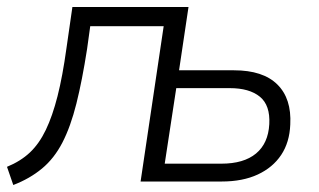

<svg xmlns="http://www.w3.org/2000/svg" viewBox="-23 -519 912 549"><path d="M15 10 -3 -42Q36 -58 62.5 -83Q89 -108 108 -147.5Q127 -187 141.5 -244Q156 -301 167 -381L184 -499H516L489 -318H646Q729 -318 770 -277.5Q811 -237 807 -163Q805 -112 781 -76Q757 -40 714 -20Q671 0 611 0H379L445 -444H235L226 -379Q212 -289 195.5 -223Q179 -157 155.5 -111.5Q132 -66 97 -37Q62 -8 15 10ZM448 -51H610Q674 -51 709 -80Q744 -109 747 -164Q750 -218 720 -242.5Q690 -267 634 -267H481Z"/></svg>

Font: Nunitoga
Style: Light Italic
Weight: 300
Italic angle: -9°
Designer: Vernon Adams
Foundry: Vernon Adams
Version: Version 1.0